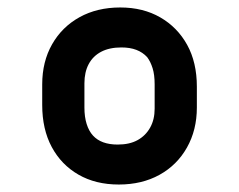

<svg xmlns="http://www.w3.org/2000/svg" viewBox="-20 -782 640 514"><path d="M302 -762Q363 -762 409 -735.5Q455 -709 481 -662Q507 -615 507 -550V-494Q507 -434 480.5 -387Q454 -340 407 -314Q360 -288 298 -288Q236 -288 190 -314.5Q144 -341 118.5 -388.5Q93 -436 93 -501V-556Q93 -617 119.5 -663.5Q146 -710 193 -736Q240 -762 302 -762ZM305 -655Q273 -655 251 -643.5Q229 -632 217.5 -610.5Q206 -589 206 -559V-494Q206 -469 212 -450Q218 -431 229 -419Q240 -407 256.5 -401Q273 -395 295 -395Q327 -395 348.5 -407Q370 -419 382 -440.5Q394 -462 394 -491V-556Q394 -582 388.5 -599.5Q383 -617 374 -629Q362 -642 345 -648.5Q328 -655 305 -655Z"/></svg>

Font: Recursive Monospace
Style: Bold
Weight: 700
Version: Version 1.047